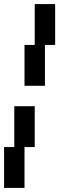

<svg xmlns="http://www.w3.org/2000/svg" viewBox="-20 -720 290 940"><path d="M150 -500H100V-300H200V-500H250V-700H150ZM0 200H100V0H150V-200H50V0H0Z"/></svg>

Font: LS-VG5000 Shifted
Style: Regular
Weight: 400
Designer: Justin Bihan, 2021
Foundry: Justin Bihan, 2021
Version: Version 1.000;Glyphs 3.1.2 (3151)